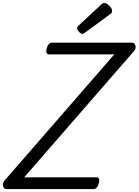

<svg xmlns="http://www.w3.org/2000/svg" viewBox="-69 -1289 945 1309"><path d="M-24 0Q-36 0 -43 -9.5Q-50 -19 -49 -33Q-48 -47 -38 -58L710 -918H264Q253 -918 248.5 -927.5Q244 -937 249 -958Q254 -978 263.5 -988Q273 -998 285 -998H831Q849 -998 854.5 -978Q860 -958 844 -940L96 -80H590Q601 -80 605.5 -70.5Q610 -61 605 -40Q600 -21 590.5 -10.5Q581 0 570 0ZM494 -1058Q483 -1058 470 -1071.5Q457 -1085 457 -1095Q457 -1099 458 -1103Q459 -1107 465 -1113L621 -1258Q627 -1263 631 -1266Q635 -1269 642 -1269Q652 -1269 664.5 -1260Q677 -1251 686 -1239Q695 -1227 695 -1216Q695 -1209 693 -1204Q691 -1199 680 -1191L513 -1068Q507 -1064 502.5 -1061Q498 -1058 494 -1058Z"/></svg>

Font: Playwrite AU QLD
Style: Regular
Weight: 400
Designer: Veronika Burian, José Scaglione
Foundry: TypeTogether
Version: Version 1.002